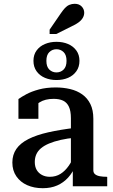

<svg xmlns="http://www.w3.org/2000/svg" viewBox="-20 -980 596 1010"><path d="M379 -308 378 -256Q334 -252 299 -244Q264 -236 238 -225Q212 -214 195.5 -200Q179 -186 171 -168Q163 -150 163 -128Q163 -103 173 -86Q183 -69 201 -59.5Q219 -50 242 -50Q274 -50 298.5 -65.5Q323 -81 342 -108.5Q361 -136 375 -174L378 -110Q363 -73 338.5 -46Q314 -19 281 -4.5Q248 10 205 10Q159 10 123 -6Q87 -22 66 -52.5Q45 -83 45 -125Q45 -166 66 -196.5Q87 -227 129.5 -248.5Q172 -270 234 -284Q296 -298 379 -308ZM363 0V-103L353 -104V-358Q353 -396 342.5 -418.5Q332 -441 312 -450.5Q292 -460 262 -460Q217 -460 188 -441.5Q159 -423 141 -397Q138 -409 139.5 -419Q141 -429 147 -437Q153 -445 162 -451Q171 -457 182 -460V-355H77V-459Q92 -470 119 -484.5Q146 -499 185 -509.5Q224 -520 273 -520Q313 -520 349 -511.5Q385 -503 412.5 -483.5Q440 -464 455.5 -432.5Q471 -401 471 -355V-84Q471 -71 480 -63.5Q489 -56 505 -53Q521 -50 542 -50L544 -49V0ZM224 -660Q224 -629 239.5 -614Q255 -599 277 -599Q299 -599 314.5 -614Q330 -629 330 -660Q330 -691 314.5 -706Q299 -721 277 -721Q255 -721 239.5 -706Q224 -691 224 -660ZM398 -660Q398 -628 381.5 -605Q365 -582 338 -570.5Q311 -559 277 -559Q244 -559 216.5 -570.5Q189 -582 172.5 -605Q156 -628 156 -660Q156 -692 172.5 -714.5Q189 -737 216.5 -748.5Q244 -760 277 -760Q311 -760 338 -748.5Q365 -737 381.5 -714.5Q398 -692 398 -660ZM300 -910 241 -824V-801H276L356 -841Q378 -851 393 -862Q408 -873 415.5 -886Q423 -899 423 -913Q423 -932 409.5 -946Q396 -960 373 -960Q358 -960 345 -954.5Q332 -949 321.5 -937.5Q311 -926 300 -910Z"/></svg>

Font: Roboto Serif 36pt Medium
Style: Regular
Weight: 500
Designer: Greg Gazdowicz
Foundry: Commercial Type
Version: Version 1.008